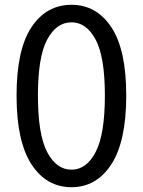

<svg xmlns="http://www.w3.org/2000/svg" viewBox="-20 -767 595 800"><path d="M278 13Q173 13 111 -82.5Q49 -178 49 -369Q49 -560 111 -653.5Q173 -747 278 -747Q382 -747 444 -653.5Q506 -560 506 -369Q506 -178 444 -82.5Q382 13 278 13ZM278 -60Q340 -60 378.5 -133.5Q417 -207 417 -369Q417 -530 378.5 -602Q340 -674 278 -674Q215 -674 176.5 -602Q138 -530 138 -369Q138 -207 176.5 -133.5Q215 -60 278 -60Z"/></svg>

Font: Chiron Sans HK TT
Style: Regular
Weight: 400
Designer: Ryoko NISHIZUKA 西塚涼子 (kana, bopomofo & ideographs); Paul D. Hunt (Latin, Greek & Cyrillic); Sandoll Communications 산돌커뮤니
Foundry: Adobe
Version: Version 2.022;hotconv 1.0.109;makeotfexe 2.5.65596